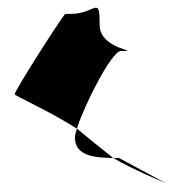

<svg xmlns="http://www.w3.org/2000/svg" viewBox="-20 -514 498 497"><path d="M18 -270C18 -266 109 -226 179 -181C198 -242 269 -382 293 -382C352 -382 238 -384 238 -449C238 -529 228 -478 163 -478H149C145 -478 18 -280 18 -270ZM174 -158C174 -109 227 -106 273 -105C243 -129 209 -156 179 -181C176 -171 174 -163 174 -158ZM273 -105C327 -74 390 -48 409 -40L288 -105ZM409 -40 415 -37Z"/></svg>

Font: Ampere
Style: SCUltCnd
Weight: 400
Version: Version 1